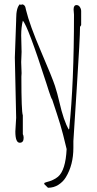

<svg xmlns="http://www.w3.org/2000/svg" viewBox="-20 -679 461 916"><path d="M191.9 200.2 190.9 195.8Q190.9 192.9 200.2 190.4Q236.8 181.2 256.8 164.1Q293 133.3 297.9 32.2L280.8 -37.1Q269 -83 252 -134.3Q234.9 -185.5 229 -204.1Q224.6 -208.5 213.4 -243.4Q202.1 -278.3 202.1 -278.8Q112.3 -557.6 88.9 -580.1Q81.1 -549.3 81.1 -509.8L83 -431.2L81.1 -382.8L83 -330.1L82 -313Q82 -146.5 88.9 -128.9V-39.1Q92.8 -32.2 92.8 -21.5Q92.8 2 74.2 2Q53.2 2 53.2 -51.8L57.1 -117.2L50.8 -404.8L57.1 -582V-587.9Q57.1 -643.1 75.2 -659.2L78.1 -655.8L87.9 -658.2Q99.1 -654.3 101.6 -642.6Q101.6 -641.6 102.8 -637Q104 -632.3 104 -631.8Q121.1 -560.5 175.8 -433.1Q230.5 -305.7 242.2 -269.3Q253.9 -232.9 263.2 -192.4Q283.7 -102.5 308.1 -61L310.1 -64Q333 -282.2 333 -608.9L331.1 -633.8Q331.1 -654.8 345.2 -654.8Q355 -654.8 361.1 -645.5Q367.2 -636.2 367.2 -626V-559.1L361.8 -550.8Q361.8 -499.5 346.2 -258.1Q330.6 -16.6 330.1 -5.9V25.9Q330.1 107.9 293.9 167Q281.2 188 259 202.4Q236.8 216.8 209 216.8Z"/></svg>

Font: Amatic SC
Style: Regular
Weight: 400
Version: Version 1.004